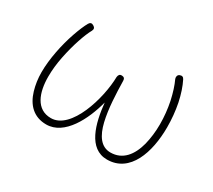

<svg xmlns="http://www.w3.org/2000/svg" viewBox="-100 -667 958 862"><g transform="rotate(30 378.5 -236.5)"><path d="M168.9 -480.5C158.7 -487.3 150.4 -485.4 144 -474.6C133.8 -456.1 123 -430.7 111.8 -398.4C89.8 -334.5 72.3 -252.4 72.3 -182.6C72.3 -150.4 76.7 -119.6 85.4 -90.3C103 -31.2 141.6 10.3 207.5 10.3C301.8 10.3 360.4 -107.4 386.2 -206.5C396.5 -103.5 426.3 10.3 522.5 10.3C641.1 10.3 684.6 -120.1 684.6 -250C684.6 -291.5 680.7 -332 672.9 -371.6C664.6 -411.1 653.3 -444.8 639.2 -472.7C634.3 -482.9 626.5 -485.4 615.7 -481C606 -476.6 604 -466.3 607.4 -456.5C619.6 -430.7 629.9 -398.4 638.2 -360.4C646 -322.3 649.9 -284.2 649.9 -245.6C649.9 -207.5 645.5 -171.9 637.2 -138.2C619.6 -71.3 582.5 -24.9 520 -24.9C470.7 -24.9 442.9 -66.9 428.2 -128.4C413.6 -189.9 410.6 -265.6 409.2 -332.5C409.2 -343.8 403.8 -349.6 392.6 -350.1C382.3 -350.6 376.5 -344.7 375 -332.5C373.5 -221.7 315.4 -24.9 211.4 -24.9C135.3 -24.9 108.4 -98.1 108.4 -180.7C108.4 -214.8 112.3 -250 119.6 -286.1C127 -322.3 135.7 -355.5 146 -386.2C156.2 -417 166 -440.4 175.3 -457C180.7 -467.3 178.2 -475.1 168.9 -480.5Z"/></g></svg>

Font: Mikhak ExtraLight
Style: Regular
Weight: 200
Designer: Amin Abedi
Version: Version 3.2